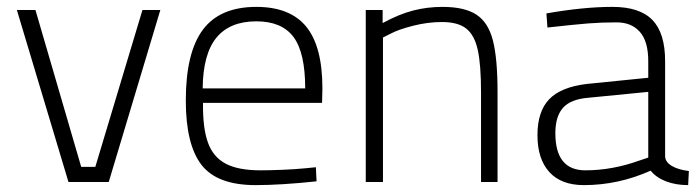

<svg xmlns="http://www.w3.org/2000/svg" viewBox="-20 -529 2034 558"><path d="M29 -500H83L216 -44H257L394 -500H446L296 0H179Z M520 -237Q520 -376 569.5 -442.5Q619 -509 725 -509Q823 -509 870 -451.5Q917 -394 917 -272L916 -230H570Q569 -158 584 -115.5Q599 -73 635.5 -53.5Q672 -34 737 -34Q764 -34 800.5 -35.5Q837 -37 868 -40L898 -43L900 -2Q796 9 723 9Q611 9 565.5 -50Q520 -109 520 -237ZM867 -272Q867 -376 833 -421.5Q799 -467 725 -467Q648 -467 609 -419.5Q570 -372 569 -272Z M1043 -500H1092V-462Q1140 -488 1181 -498.5Q1222 -509 1266 -509Q1330 -509 1364.5 -486.5Q1399 -464 1412.5 -411.5Q1426 -359 1426 -261V0H1378V-260Q1378 -341 1368.5 -384Q1359 -427 1335 -446Q1311 -465 1264 -465Q1223 -465 1180 -454Q1137 -443 1115 -431L1093 -420V0H1043Z M1542 -136Q1542 -205 1576 -240.5Q1610 -276 1685 -285L1864 -303V-351Q1864 -409 1839.5 -436.5Q1815 -464 1772 -464Q1728 -464 1690 -461Q1652 -458 1571 -449L1568 -490Q1676 -509 1760 -509Q1839 -509 1876 -471Q1913 -433 1913 -351V-74Q1914 -58 1932 -47Q1950 -36 1982 -32L1980 9Q1944 9 1915.5 -2Q1887 -13 1871 -33Q1777 9 1677 9Q1611 9 1576.5 -29Q1542 -67 1542 -136ZM1837 -62 1864 -71V-262L1691 -245Q1639 -241 1616.5 -216Q1594 -191 1594 -142Q1594 -34 1681 -34Q1759 -34 1837 -62Z"/></svg>

Font: Cairo Light
Style: Regular
Weight: 300
Designer: Mohamed Gaber, the designers of Titillium
Foundry: Kief Type Foundry
Version: Version 2.009; ttfautohint (v1.5.33-1714) -l 8 -r 50 -G 200 